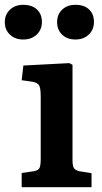

<svg xmlns="http://www.w3.org/2000/svg" viewBox="-53 -777 424 797"><path d="M37 0V-59L86 -66Q105 -69 110.5 -79Q116 -89 116 -116V-375Q116 -411 109.5 -422.5Q103 -434 80 -438L37 -444L44 -505L235 -515L248 -508V-113Q248 -88 254 -79Q260 -70 278 -66L327 -58V0ZM260 -613Q226 -613 205 -633Q184 -653 184 -685Q184 -717 205 -737Q226 -757 260 -757Q297 -757 317 -737.5Q337 -718 337 -686Q337 -654 315.5 -633.5Q294 -613 260 -613ZM43 -613Q10 -613 -11.5 -633Q-33 -653 -33 -685Q-33 -717 -11.5 -737Q10 -757 43 -757Q80 -757 100.5 -737.5Q121 -718 121 -686Q121 -654 99.5 -633.5Q78 -613 43 -613Z"/></svg>

Font: Literata 18pt SemiBold
Style: Regular
Weight: 600
Designer: Latin by Veronika Burian and Jose Scaglione. Greek by Irene Vlachou. Cyrillic by Vera Evstafieva.
Foundry: TypeTogether
Version: Version 3.103;gftools[0.9.29]